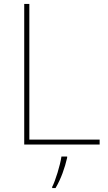

<svg xmlns="http://www.w3.org/2000/svg" viewBox="-20 -734 546 975"><path d="M103 0H486V-25H129V-714H103ZM321 67V61H292C286 104 261 185 245 215V221H262C290 174 309 119 321 67Z"/></svg>

Font: Noto Sans Meetei Mayek Thin
Style: Regular
Weight: 100
Designer: Monotype Design Team and Neelakash Kshetrimayum
Foundry: Monotype Imaging Inc.
Version: Version 2.002